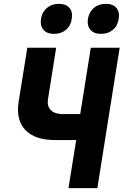

<svg xmlns="http://www.w3.org/2000/svg" viewBox="-20 -978 642 998"><path d="M336 0 376 -250H266Q161 -250 111.5 -302.5Q62 -355 77 -450L122 -730H272L229 -460Q224 -426 244.5 -405.5Q265 -385 306 -385H397L452 -730H602L486 0ZM505 -802Q468 -802 450 -823Q432 -844 437 -880Q443 -916 468 -937Q493 -958 530 -958Q567 -958 585 -937Q603 -916 597 -880Q592 -844 567 -823Q542 -802 505 -802ZM261 -802Q224 -802 206 -823Q188 -844 193 -880Q199 -916 224 -937Q249 -958 286 -958Q323 -958 341 -937Q359 -916 353 -880Q348 -844 323 -823Q298 -802 261 -802Z"/></svg>

Font: JetBrains Mono ExtraBold
Style: Italic
Weight: 800
Italic angle: -9°
Monospace: yes
Designer: Philipp Nurullin, Konstantin Bulenkov
Foundry: JetBrains
Version: Version 2.305; ttfautohint (v1.8.4.7-5d5b)